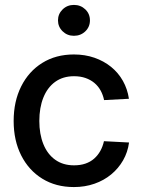

<svg xmlns="http://www.w3.org/2000/svg" viewBox="-20 -757 583 789"><path d="M283.7 11.7Q209.5 11.7 153.8 -22.7Q98.1 -57.1 67.1 -118.4Q36.1 -179.7 36.1 -259.8Q36.1 -340.3 67.1 -402.1Q98.1 -463.9 153.8 -498.5Q209.5 -533.2 283.7 -533.2Q329.1 -533.2 367.9 -519.8Q406.7 -506.3 436.5 -482.2Q466.3 -458 485.1 -424.6Q503.9 -391.1 509.8 -351.1L407.7 -345.7Q403.3 -367.2 393.3 -385.3Q383.3 -403.3 367.7 -416.3Q352.1 -429.2 331.3 -436.5Q310.5 -443.8 284.2 -443.8Q238.8 -443.8 206.8 -420.7Q174.8 -397.5 158.2 -356Q141.6 -314.5 141.6 -259.8Q141.6 -206.1 158.2 -164.8Q174.8 -123.5 206.8 -100.6Q238.8 -77.6 284.2 -77.6Q310.5 -77.6 331.1 -84.7Q351.6 -91.8 366.7 -105Q381.8 -118.2 392.1 -136.5Q402.3 -154.8 407.2 -176.8L510.3 -171.4Q504.9 -131.3 485.8 -98.1Q466.8 -64.9 437 -40.3Q407.2 -15.6 368.2 -2Q329.1 11.7 283.7 11.7ZM283.7 -609.9Q256.3 -609.9 237.3 -628.4Q218.3 -647 218.3 -673.3Q218.3 -699.7 237.3 -718.3Q256.3 -736.8 283.7 -736.8Q311.5 -736.8 330.6 -718.5Q349.6 -700.2 349.6 -673.3Q349.6 -646.5 330.6 -628.2Q311.5 -609.9 283.7 -609.9Z"/></svg>

Font: Inter 28pt Medium
Style: Regular
Weight: 500
Designer: Rasmus Andersson
Foundry: rsms
Version: Version 4.001;git-66647c0bb